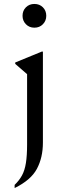

<svg xmlns="http://www.w3.org/2000/svg" viewBox="-20 -721 354 971"><path d="M154 -581Q128 -581 111 -598.5Q94 -616 94 -641Q94 -667 111 -684Q128 -701 154 -701Q180 -701 197 -684Q214 -667 214 -641Q214 -616 197 -598.5Q180 -581 154 -581ZM54 230V214Q77 192 91 166.5Q105 141 111 103.5Q117 66 117 10V-346L57 -398V-405L191 -460H197V0Q197 76 166.5 133Q136 190 54 230Z"/></svg>

Font: Spectral
Style: Regular
Weight: 400
Designer: Jean-Baptiste Levee
Foundry: Production Type
Version: Version 2.001